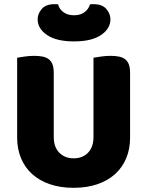

<svg xmlns="http://www.w3.org/2000/svg" viewBox="-20 -882 704 918"><path d="M602 -224Q602 -170 583.5 -125.5Q565 -81 530 -49.5Q495 -18 445 -1Q395 16 332 16Q269 16 219 -1Q169 -18 134 -49.5Q99 -81 80.5 -125.5Q62 -170 62 -224V-606Q73 -608 97 -611.5Q121 -615 143 -615Q166 -615 183.5 -611.5Q201 -608 213 -599Q225 -590 231 -574Q237 -558 237 -532V-227Q237 -179 263.5 -152Q290 -125 332 -125Q375 -125 401 -152Q427 -179 427 -227V-606Q438 -608 462 -611.5Q486 -615 508 -615Q531 -615 548.5 -611.5Q566 -608 578 -599Q590 -590 596 -574Q602 -558 602 -532ZM334 -684Q250 -684 205 -714.5Q160 -745 160 -790Q160 -816 179.5 -839Q199 -862 240 -862Q245 -862 249 -862Q253 -862 258 -861Q263 -839 283 -824Q303 -809 334 -809Q365 -809 384.5 -824Q404 -839 410 -861Q415 -862 419 -862Q423 -862 428 -862Q469 -862 488.5 -839Q508 -816 508 -790Q508 -745 463 -714.5Q418 -684 334 -684Z"/></svg>

Font: Baloo Bhai
Style: Regular
Weight: 400
Designer: Supriya Tembe, Noopur Datye and Ek Type
Foundry: Ek Type
Version: Version 1.100;PS 1.000;hotconv 1.0.88;makeotf.lib2.5.647800;